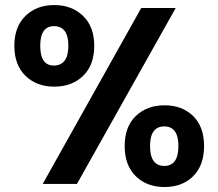

<svg xmlns="http://www.w3.org/2000/svg" viewBox="-20 -732 869 764"><path d="M37.1 -549.8Q37.1 -626 81.5 -668.9Q126 -711.9 195.8 -711.9Q265.6 -711.9 310.3 -668.9Q355 -626 355 -549.8Q355 -472.7 310.5 -429.9Q266.1 -387.2 195.8 -387.2Q126 -387.2 81.5 -430.2Q37.1 -473.1 37.1 -549.8ZM140.1 -549.8Q140.1 -470.7 194.8 -471.2Q221.7 -471.2 236.8 -490.5Q252 -509.8 252 -549.8Q252 -627.9 194.8 -627.9Q140.1 -627.9 140.1 -549.8ZM149.9 0 542 -700.2H679.2L286.1 0ZM476.1 -150.9Q476.1 -228 520.5 -270.5Q564.9 -313 634.8 -313Q704.6 -313 748.3 -270.5Q792 -228 792 -150.9Q792 -73.7 748.5 -30.8Q705.1 12.2 634.8 12.2Q564 12.2 520 -31Q476.1 -74.2 476.1 -150.9ZM577.1 -150.9Q577.1 -71.8 633.8 -71.8Q689.9 -71.8 689.9 -150.9Q689.9 -229 633.8 -229Q577.1 -229 577.1 -150.9Z"/></svg>

Font: Poppins SemiBold
Style: Regular
Weight: 600
Designer: Ninad Kale (Devanagari), Jonny Pinhorn (Latin)
Foundry: Indian Type Foundry
Version: 4.004